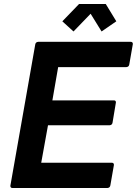

<svg xmlns="http://www.w3.org/2000/svg" viewBox="-20 -944 687 964"><path d="M519 0H43Q32 0 32 -11L157 -721Q159 -733 172 -734H636Q647 -734 647 -723L629 -620Q627 -608 614 -607H272L243 -440H552Q562 -440 562 -430L545 -328Q543 -316 530 -315H221L187 -127H541Q552 -127 552 -116L534 -13Q532 -1 519 0ZM490 -786 435 -875 349 -786 293 -837 377 -924H511L564 -837Z"/></svg>

Font: YamahaIndonesia935. App
Style: Bold Italic
Weight: 700
Italic angle: -10°
Designer: Dalton Maag Ltd
Foundry: Dalton Maag Ltd
Version: Version 1.002; January 01, 2024; Regular/Italic